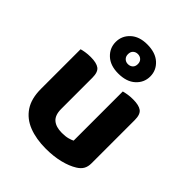

<svg xmlns="http://www.w3.org/2000/svg" viewBox="-212 -862 997 997"><g transform="rotate(45 287.0 -363.0)"><path d="M58 -187V-259H206V-188Q206 -142 229.5 -122Q253 -102 296 -102Q323 -102 341 -107Q359 -112 368 -117V-259H517V-99Q517 -75 507.5 -58Q498 -41 477 -28Q445 -8 398.5 3.5Q352 15 295 15Q224 15 170.5 -6Q117 -27 87.5 -71.5Q58 -116 58 -187ZM517 -214H368V-478Q378 -481 396 -484Q414 -487 435 -487Q478 -487 497.5 -472.5Q517 -458 517 -417ZM206 -214H58V-478Q67 -481 85 -484Q103 -487 124 -487Q167 -487 186.5 -472.5Q206 -458 206 -417ZM160 -634Q160 -679 193.5 -710Q227 -741 285 -741Q346 -741 380 -710Q414 -679 414 -634Q414 -589 380 -558Q346 -527 285 -527Q227 -527 193.5 -558Q160 -589 160 -634ZM250 -634Q250 -617 260.5 -607Q271 -597 286 -597Q302 -597 312.5 -606.5Q323 -616 323 -634Q323 -651 312.5 -661Q302 -671 286 -671Q271 -671 260.5 -661.5Q250 -652 250 -634Z"/></g></svg>

Font: Baloo Bhaijaan 2
Style: Bold
Weight: 700
Designer: Sanskriti Dholi, Noopur Datye and Ek Type
Foundry: Ek Type
Version: Version 1.701